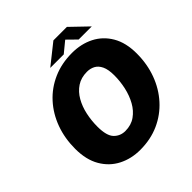

<svg xmlns="http://www.w3.org/2000/svg" viewBox="-233 -1067 1253 1253"><g transform="rotate(-45 393.0 -441.0)"><path d="M349 13Q266.5 13 199.2 -21.5Q132 -56 92.5 -124Q53 -192 53 -292Q53 -389.5 83.5 -472.8Q114 -556 170.5 -618.2Q227 -680.5 305.8 -715.2Q384.5 -750 481 -750Q565 -750 632 -716Q699 -682 738.2 -615Q777.5 -548 777.5 -448.5Q777.5 -351.5 746.8 -267.8Q716 -184 659 -120.8Q602 -57.5 523.5 -22.2Q445 13 349 13ZM367 -143Q421 -143 460 -170.5Q499 -198 524 -243Q549 -288 561 -342.2Q573 -396.5 573 -450.5Q573 -505.5 558 -536.8Q543 -568 518.2 -581Q493.5 -594 463 -594Q408.5 -594 369.5 -568Q330.5 -542 305.8 -498.5Q281 -455 269.5 -401.5Q258 -348 258 -292.5Q258 -207.5 289.5 -175.2Q321 -143 367 -143ZM311.5 -781 453 -893.5H577.5L694.5 -781H573.5L487.5 -865.5H539L436 -781Z"/></g></svg>

Font: Epilogue Black
Style: Italic
Weight: 900
Italic angle: -12°
Designer: Tyler Finck
Foundry: Etcetera Type Co
Version: Version 2.111